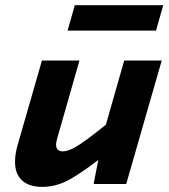

<svg xmlns="http://www.w3.org/2000/svg" viewBox="-20 -711 654 742"><path d="M241.2 -592.8 269 -690.9H610.8L583 -592.8ZM341.8 0 359.9 -92.8Q277.8 -30.3 233.6 -9.5Q189.5 11.2 144 11.2Q92.3 11.2 65.2 -13.7Q38.1 -38.6 38.1 -85Q38.1 -115.7 47.9 -149.9L142.1 -477.1H287.1L201.2 -176.8Q196.8 -162.1 196.8 -151.9Q196.8 -126 223.1 -126Q243.7 -126 275.9 -145Q308.1 -164.1 389.2 -229L460 -477.1H605L467.8 0Z"/></svg>

Font: IntelOne Mono Bold
Style: Italic
Weight: 700
Italic angle: -16°
Designer: Fred Shallcrass
Foundry: Frere-Jones Type LLC
Version: Version 1.200;hotconv 1.1.0;makeotfexe 2.6.0;FJTRelease1.2